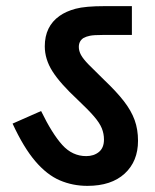

<svg xmlns="http://www.w3.org/2000/svg" viewBox="-20 -642 504 626"><path d="M430 -183Q430 -116 386.5 -76Q343 -36 265 -36Q217 -36 175 -54Q133 -72 95 -116.5Q57 -161 21 -239L114 -280Q150 -206 183 -169.5Q216 -133 261 -133Q286 -133 302.5 -146.5Q319 -160 319 -187Q319 -206 312 -223.5Q305 -241 286.5 -262.5Q268 -284 233 -317Q176 -370 151 -409.5Q126 -449 126 -491Q126 -556 174 -590Q195 -605 226.5 -613.5Q258 -622 322 -622H410V-528H314Q286 -528 273.5 -525.5Q261 -523 252 -518Q237 -508 237 -489Q237 -476 244 -463Q251 -450 269 -431.5Q287 -413 320 -381Q360 -343 384 -312Q408 -281 419 -250.5Q430 -220 430 -183Z"/></svg>

Font: Noto Sans Devanagari SemiCondensed SemiBold
Style: Regular
Weight: 600
Width: 4
Designer: Jelle Bosma - Monotype Design Team
Foundry: Monotype Imaging Inc.
Version: Version 2.004; ttfautohint (v1.8.4.7-5d5b)